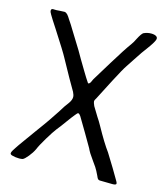

<svg xmlns="http://www.w3.org/2000/svg" viewBox="-110 -813 791 905"><g transform="rotate(15 286.0 -360.5)"><path d="M460 5Q454 4 451 0.5Q448 -3 444 -13L433 -35Q428 -46 406 -76Q381 -110 373 -129Q363 -147 335.5 -193.5Q308 -240 293 -265Q286 -275 281 -275Q277 -275 268 -263Q254 -246 239 -225Q214 -190 202 -176Q188 -158 164.5 -119Q141 -80 133 -60Q124 -41 108.5 -22Q93 -3 84 1Q76 3 67 3Q49 3 31 -2Q22 -5 22 -11Q22 -16 28 -26Q34 -36 37 -40Q43 -50 69.5 -86.5Q96 -123 108 -140Q108 -140 140 -184Q152 -200 189 -256Q212 -294 226 -311Q238 -328 238 -342Q238 -352 231 -366Q226 -376 197 -425L150 -510Q137 -535 75 -631Q46 -675 37 -691Q30 -702 30 -709Q30 -720 44 -718Q53 -717 73 -719L95 -720Q103 -719 109.5 -712Q116 -705 125 -690L139 -669L150 -651Q186 -594 205 -562Q223 -530 258 -472Q274 -445 289 -423Q294 -423 297.5 -427.5Q301 -432 304 -439.5Q307 -447 311 -453L366 -543Q413 -620 438 -654Q447 -666 456 -685Q471 -714 480 -719Q498 -727 516 -727Q533 -727 541.5 -721Q550 -715 546 -704Q541 -689 515 -654Q499 -634 468 -586L443 -548Q431 -531 396 -464Q361 -397 345 -365Q338 -355 338 -348Q338 -343 345 -327Q348 -321 373 -281Q378 -273 384 -264Q390 -255 395 -245Q437 -169 464 -133Q483 -103 504 -68Q525 -33 537 -12Q541 -5 541 -1Q541 6 523 6Z"/></g></svg>

Font: Barriecito
Style: Regular
Weight: 400
Designer: Pablo Cosgaya & Sergio Jiménez
Foundry: Pablo Cosgaya & Sergio Jiménez
Version: Version 1.001